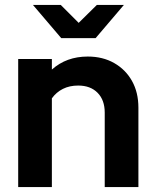

<svg xmlns="http://www.w3.org/2000/svg" viewBox="-20 -761 633 781"><path d="M54 0V-521H191V-478Q250 -531 337 -531Q398 -531 444.5 -504.5Q491 -478 517 -431.5Q543 -385 543 -323V0H406V-303Q406 -354 377 -383.5Q348 -413 298 -413Q263 -413 236 -399.5Q209 -386 191 -361V0ZM227 -741 300 -668 374 -741H484L369 -606H229L114 -741Z"/></svg>

Font: Red Hat Display ExtraBold
Style: Regular
Weight: 800
Designer: Pentagram, MCKL
Foundry: Pentagram, MCKL
Version: Version 1.023